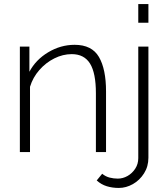

<svg xmlns="http://www.w3.org/2000/svg" viewBox="-20 -750 830 947"><path d="M503 0H453V-290Q453 -390 424 -436.5Q395 -483 334 -483Q290 -483 248 -462Q206 -441 174 -404.5Q142 -368 128 -322V0H78V-520H125V-396Q156 -455 217.5 -492Q279 -529 348 -529Q433 -529 468 -469Q503 -409 503 -299ZM662 -638V-730H712V-638ZM566 177Q534 177 506.5 168.5Q479 160 457 140L484 107Q501 121 521 126Q541 131 561 131Q586 131 609 118Q632 105 647 82Q662 59 662 30V-520H712V28Q712 71 690.5 105Q669 139 635.5 158Q602 177 566 177Z"/></svg>

Font: Raleway Light
Style: Regular
Weight: 300
Designer: Matt McInerney, Pablo Impallari, Rodrigo Fuenzalida
Foundry: Matt McInerney, Pablo Impallari, Rodrigo Fuenzalida
Version: Version 4.026